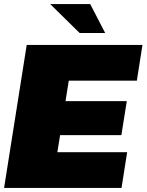

<svg xmlns="http://www.w3.org/2000/svg" viewBox="-20 -920 718 940"><path d="M495 -758.3H370L225.8 -900H421.7ZM0 0 110.8 -700H677.5L650 -525H316.7L300.8 -425H600.8L574.2 -258.3H274.2L260.8 -175H602.5L575 0Z"/></svg>

Font: BoonTook
Style: Italic
Weight: 400
Italic angle: -9°
Designer: Sungsit Sawaiwan
Foundry: FontUni
Version: Version 3.0